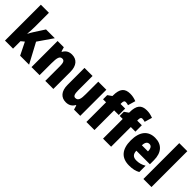

<svg xmlns="http://www.w3.org/2000/svg" viewBox="168 -1816 2877 2877"><g transform="rotate(45 1607.0 -377.5)"><path d="M226 -459V-760H55V0H226V-158L277 -200L376 0H566L396 -318L558 -553H372L268 -392C254 -371 235 -338 221 -310H218C223 -357 226 -410 226 -459Z M915 -563C851 -563 806 -536 778 -484H769L749 -553H617V0H788V-250C788 -370 802 -417 855 -417C898 -417 909 -379 909 -306V0H1080V-360C1080 -493 1017 -563 915 -563Z M1650 -553H1479V-289C1479 -194 1470 -136 1407 -136C1371 -136 1358 -174 1358 -248V-553H1187V-193C1187 -60 1251 10 1352 10C1414 10 1460 -15 1489 -68H1498L1518 0H1650Z M2049 -417V-553H1951V-572C1951 -612 1962 -629 1986 -629C2006 -629 2025 -624 2043 -619L2078 -739C2028 -757 1994 -765 1946 -765C1832 -765 1781 -706 1781 -560V-551L1716 -505V-417H1780V0H1951V-417Z M2402 -417V-553H2304V-572C2304 -612 2315 -629 2339 -629C2359 -629 2378 -624 2396 -619L2431 -739C2381 -757 2347 -765 2299 -765C2185 -765 2134 -706 2134 -560V-551L2069 -505V-417H2133V0H2304V-417Z M2677 -562C2529 -562 2445 -463 2445 -274C2445 -86 2531 10 2693 10C2766 10 2821 -2 2871 -30V-164C2817 -133 2773 -121 2716 -121C2648 -121 2615 -156 2614 -225H2901V-310C2901 -474 2817 -562 2677 -562ZM2682 -436C2720 -436 2744 -405 2744 -341H2615C2617 -410 2644 -436 2682 -436Z M3159 0V-760H2988V0Z"/></g></svg>

Font: Noto Sans Sinhala Condensed Black
Style: Regular
Weight: 900
Width: 3
Designer: Jelle Bosma - Monotype Design Team
Foundry: Monotype Imaging Inc.
Version: Version 2.006